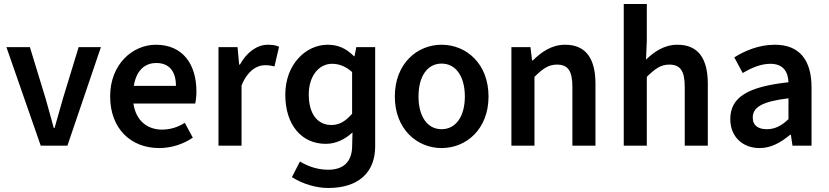

<svg xmlns="http://www.w3.org/2000/svg" viewBox="-20 -726 4130 957"><path d="M183 0H316L483 -491H372L294 -236C280 -188 266 -138 252 -88H248C235 -138 220 -188 207 -236L129 -491H12Z M773 12C835 12 895 -8 941 -40L901 -114C867 -92 829 -80 787 -80C719 -80 658 -120 645 -210H953C957 -228 959 -248 959 -270C959 -406 891 -503 757 -503C641 -503 529 -406 529 -246C529 -82 635 12 773 12ZM647 -298C661 -385 711 -412 759 -412C825 -412 857 -368 857 -298Z M1069 -491V0H1184V-300C1214 -374 1261 -401 1300 -401C1321 -401 1332 -399 1348 -395L1371 -493C1356 -500 1340 -503 1315 -503C1263 -503 1211 -468 1176 -404H1172L1164 -491Z M1402 -254C1402 -106 1481 -9 1604 -9C1655 -9 1702 -33 1737 -66L1735 10C1732 76 1696 120 1616 120C1572 120 1522 108 1475 79L1435 157C1490 192 1558 211 1616 211C1765 211 1850 135 1850 4V-491H1756L1747 -446H1744C1705 -485 1665 -503 1613 -503C1505 -503 1402 -406 1402 -254ZM1519 -255C1519 -349 1571 -408 1635 -408C1668 -408 1701 -397 1735 -367V-159C1701 -120 1670 -103 1632 -103C1561 -103 1519 -160 1519 -255Z M1948 -245C1948 -82 2059 12 2181 12C2304 12 2415 -82 2415 -245C2415 -409 2304 -503 2181 -503C2059 -503 1948 -409 1948 -245ZM2066 -245C2066 -344 2109 -409 2181 -409C2253 -409 2297 -344 2297 -245C2297 -147 2253 -82 2181 -82C2109 -82 2066 -147 2066 -245Z M2529 -491V0H2644V-343C2685 -383 2713 -404 2756 -404C2810 -404 2833 -374 2833 -293V0H2948V-308C2948 -432 2902 -503 2797 -503C2730 -503 2680 -468 2636 -425H2632L2624 -491Z M3089 0H3204V-343C3245 -383 3273 -404 3316 -404C3370 -404 3393 -374 3393 -293V0H3508V-308C3508 -432 3462 -503 3357 -503C3290 -503 3241 -468 3200 -429L3204 -524V-706H3089Z M3620 -132C3620 -46 3680 12 3766 12C3824 12 3872 -16 3918 -54H3922L3930 0H4025V-290C4025 -428 3964 -503 3842 -503C3764 -503 3694 -474 3640 -440L3682 -362C3726 -388 3772 -408 3820 -408C3886 -408 3908 -366 3910 -316C3708 -294 3620 -242 3620 -132ZM3910 -236V-132C3874 -98 3842 -82 3802 -82C3762 -82 3732 -98 3732 -140C3732 -190 3776 -220 3910 -236Z"/></svg>

Font: DAIFUKU Sans Semibold
Style: Regular
Weight: 600
Designer: Original font ‘Source Sans 3’ : Paul D. Hunt
Foundry: Daifuku
Version: Version 1.000